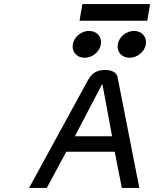

<svg xmlns="http://www.w3.org/2000/svg" viewBox="-20 -924 827 944"><path d="M385 -904 371 -822H704L718 -904ZM617 -640C655 -640 691 -669 697 -706C703 -743 677 -772 639 -772C601 -772 565 -743 559 -706C553 -669 579 -640 617 -640ZM396 -640C434 -640 470 -669 476 -706C482 -743 456 -772 418 -772C380 -772 344 -743 338 -706C332 -669 358 -640 396 -640ZM558 -545C553 -570 527 -580 495 -580C433 -579 418 -539 402 -511L123 0H210L306 -178H544L579 0H665ZM481 -508H484L531 -254H348Z"/></svg>

Font: Charger Monospace
Style: Regular
Weight: 400
Designer: Jasper
Foundry: Cannot Into Space Fonts
Version: Version 0.980